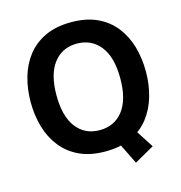

<svg xmlns="http://www.w3.org/2000/svg" viewBox="-118 -820 976 1033"><g transform="rotate(-15 370.0 -304.0)"><path d="M622.1 43.9 512.2 106 436 -49.3 527.3 -103ZM370.1 -714.4Q454.6 -714.4 515.1 -686Q575.7 -657.7 614.7 -607.7Q653.8 -557.6 672.4 -492.7Q690.9 -427.7 690.9 -354.5Q690.9 -281.2 672.1 -216.3Q653.3 -151.4 614.5 -101.6Q575.7 -51.8 514.9 -23.2Q454.1 5.4 370.1 5.4Q286.1 5.4 225.6 -23.2Q165 -51.8 126 -101.6Q86.9 -151.4 68.1 -216.3Q49.3 -281.2 49.3 -354.5Q49.3 -427.7 67.9 -492.7Q86.4 -557.6 125.5 -607.7Q164.6 -657.7 225.3 -686Q286.1 -714.4 370.1 -714.4ZM370.1 -595.2Q288.6 -595.2 240.7 -533.7Q192.9 -472.2 192.9 -354.5Q192.9 -236.8 240.5 -175Q288.1 -113.3 370.1 -113.3Q452.6 -113.3 500.5 -175Q548.3 -236.8 548.3 -354.5Q548.3 -472.7 500 -533.9Q451.7 -595.2 370.1 -595.2Z"/></g></svg>

Font: Estedad-FD Bold
Style: Regular
Weight: 700
Designer: Amin Abedi
Version: Version 7.3